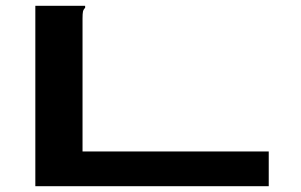

<svg xmlns="http://www.w3.org/2000/svg" viewBox="-20 -643 1040 663"><path d="M102 -623H274V-616Q268 -610 266.5 -603Q265 -596 265 -579V-120H908V0H102Z"/></svg>

Font: Inconsolata UltraExpanded Black
Style: Regular
Weight: 900
Width: 9
Monospace: yes
Designer: Raph Levien, Cyreal, Brenton Simpson
Foundry: Raph Levien, Cyreal, Google
Version: Version 3.001; ttfautohint (v1.8.2.53-6de2)